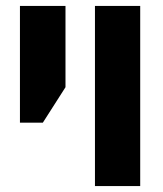

<svg xmlns="http://www.w3.org/2000/svg" viewBox="-20 -625 549 645"><path d="M299 0V-605H451V0ZM47 -213V-605H200V-332L124 -213Z"/></svg>

Font: Noto Sans Hebrew ExtraCondensed ExtraBold
Style: Regular
Weight: 800
Width: 2
Designer: Monotype Design Team
Foundry: Monotype Imaging Inc.
Version: Version 2.004; ttfautohint (v1.8.4.7-5d5b)